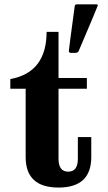

<svg xmlns="http://www.w3.org/2000/svg" viewBox="-20 -843 491 873"><path d="M246.1 9.8Q96.7 9.8 96.7 -128.9V-439.5H26.9V-483.4Q191.9 -513.7 191.9 -698.2H246.1V-488.3H375V-439.5H246.1V-121.1Q246.1 -62.5 290 -62.5Q334 -62.5 334 -121.1V-219.7H395V-128.9Q395 9.8 246.1 9.8ZM321.8 -602.5H303.7Q293 -602.5 293 -611.3Q293 -617.7 319.8 -815.4Q320.8 -823.2 330.1 -823.2H418Q424.8 -823.2 424.8 -818.4Q424.8 -815.4 337.9 -611.3Q334 -602.5 321.8 -602.5Z"/></svg>

Font: Munson
Style: Bold
Weight: 700
Designer: Paul James MIller
Foundry: High-Logic / Made with FontCreator
Version: Version 2.10;May 5, 2019;FontCreator 11.5.0.2430 64-bit